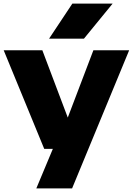

<svg xmlns="http://www.w3.org/2000/svg" viewBox="-24 -828 738 1068"><path d="M495.5 -548.5H694.5L377 220H178L270 0H222L-3.5 -548.5H211.5L353 -174ZM249 -613 378.5 -808H602.5L443 -613Z"/></svg>

Font: Encode Sans Expanded ExtraBold
Style: Regular
Weight: 800
Width: 7
Designer: Multiple Designers
Foundry: Impallari Type
Version: Version 2.000